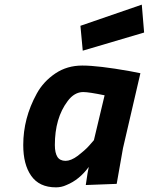

<svg xmlns="http://www.w3.org/2000/svg" viewBox="-20 -794 640 826"><path d="M221 12C236 12 251 9 266 2C266 2 266 2 266 2C303 -13 335 -39 362 -76C362 -76 362 -76 362 -76C359 -65 355 -39 349 2C349 2 482 -3 482 -3C482 -3 509 -156 509 -156C509 -156 584 -479 584 -479C584 -479 538 -488 538 -488C538 -488 538 -488 538 -488C448 -504 380 -512 334 -512C334 -512 334 -512 334 -512C291 -512 252 -501 218 -478C184 -455 157 -426 138 -391C138 -391 138 -391 138 -391C99 -320 80 -247 80 -170C80 -170 80 -170 80 -170C80 -115 91 -71 114 -38C137 -5 172 12 221 12C221 12 221 12 221 12ZM338 -398C355 -398 386 -393 430 -384C430 -384 384 -191 384 -191C384 -191 364 -168 364 -168C364 -168 364 -168 364 -168C351 -153 334 -139 315 -124C295 -109 277 -102 262 -102C246 -102 234 -108 227 -119C220 -130 216 -147 216 -170C216 -170 216 -170 216 -170C216 -247 234 -310 271 -359C271 -359 271 -359 271 -359C290 -385 313 -398 338 -398C338 -398 338 -398 338 -398ZM600 -654C600 -654 590 -774 590 -774C590 -774 326 -683 326 -683C326 -683 336 -576 336 -576C336 -576 600 -654 600 -654Z"/></svg>

Font: My Font
Style: Bold Italic
Weight: 500
Version: Version 0.001